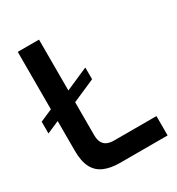

<svg xmlns="http://www.w3.org/2000/svg" viewBox="-178 -850 888 962"><g transform="rotate(-30 266.0 -369.0)"><path d="M-2 -307V-375L83 -412L179 -438L323 -501V-433L179 -370L83 -344ZM234 0Q182 0 144.5 -16Q107 -32 88 -68.5Q69 -105 69 -165V-738H192V-185Q192 -157 202 -140.5Q212 -124 228.5 -118Q245 -112 265 -112H510V0Z"/></g></svg>

Font: Exo Thin SemiBold
Style: Regular
Weight: 600
Version: Version 2.000